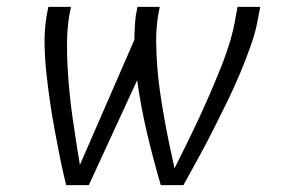

<svg xmlns="http://www.w3.org/2000/svg" viewBox="-20 -540 840 560"><path d="M173 0Q163 -40 155 -80Q147 -120 139.5 -160.5Q132 -201 126 -242Q120 -283 115.5 -324.5Q111 -366 110 -408.5Q109 -451 116 -494L121 -520H187L182 -494Q176 -457 175.5 -420Q175 -383 177 -346.5Q179 -310 182.5 -273.5Q186 -237 191 -201.5Q196 -166 201.5 -130.5Q207 -95 213 -59L372 -424Q372 -441 373 -458.5Q374 -476 376 -494L381 -520H446L441 -494Q435 -455 435.5 -417Q436 -379 439 -341.5Q442 -304 447.5 -267Q453 -230 459.5 -193.5Q466 -157 473.5 -121Q481 -85 489 -49Q507 -85 525 -121.5Q543 -158 560 -194.5Q577 -231 593 -268Q609 -305 624 -342.5Q639 -380 650.5 -418Q662 -456 668 -494L673 -520H739L734 -494Q727 -451 712 -408.5Q697 -366 679.5 -324.5Q662 -283 642 -242Q622 -201 601.5 -160.5Q581 -120 559 -80Q537 -40 515 0H449Q427 -75 409 -151Q391 -227 380 -306L239 0Z"/></svg>

Font: Iosevka Aile Light
Style: Italic
Weight: 300
Italic angle: -9°
Designer: Belleve Invis
Foundry: Belleve Invis
Version: Version 31.1.0; ttfautohint (v1.8.4)